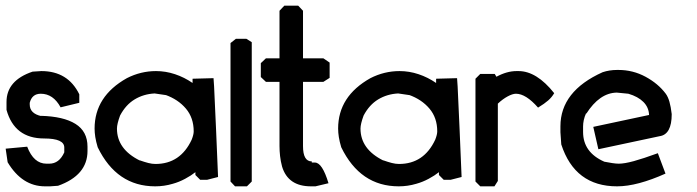

<svg xmlns="http://www.w3.org/2000/svg" viewBox="-39 -658 2462 678"><path d="M107 -407Q201 -407 241 -325V-295L175 -279Q149 -327 105 -327Q74 -327 66 -295V-289Q66 -257 107 -248L105 -249Q185 -247 227.5 -220.5Q270 -194 270 -140V-125Q270 -39 166 -2L138 0H120Q39 0 -12 -85L-19 -133L57 -140Q80 -80 125 -80H135Q170 -80 188 -120V-137Q188 -169 117 -169Q12 -169 -16 -270V-298Q-16 -374 76 -405Z M512 -407Q546 -407 579 -396Q612 -385 641 -365V-380L715 -382L717 -353Q719 -315 720.5 -276.5Q722 -238 724 -200L731 -33L692 -23H668L651 -40V-50Q636 -38 614.5 -26.5Q593 -15 571 -9Q541 0 509 0Q373 0 306 -138Q300 -158 297.5 -174Q295 -190 295 -204Q295 -318 409 -382Q458 -407 512 -407ZM374 -204Q374 -131 455 -91L454 -92Q471 -86 484.5 -82.5Q498 -79 510 -79Q598 -79 638 -165Q645 -183 645 -194Q645 -242 617.5 -274.5Q590 -307 545 -323L548 -322L507 -328Q468 -326 436.5 -307Q405 -288 385 -250Q374 -220 374 -204Z M794 -521H831L850 -509V-17L833 0H791L775 -17V-506Z M965 -638H1014L1031 -620V-452H1103L1125 -437V-383L1103 -369H1031V-142Q1031 -88 1062 -88V-84H1073Q1099 -84 1121 -11L1075 0H1059Q978 0 957 -70Q952 -89 950 -107Q948 -125 948 -142V-369H900L882 -386V-435L900 -452H948V-620Z M1372 -407Q1406 -407 1439 -396Q1472 -385 1501 -365V-380L1575 -382L1577 -353Q1579 -315 1580.5 -276.5Q1582 -238 1584 -200L1591 -33L1552 -23H1528L1511 -40V-50Q1496 -38 1474.5 -26.5Q1453 -15 1431 -9Q1401 0 1369 0Q1233 0 1166 -138Q1160 -158 1157.5 -174Q1155 -190 1155 -204Q1155 -318 1269 -382Q1318 -407 1372 -407ZM1234 -204Q1234 -131 1315 -91L1314 -92Q1331 -86 1344.5 -82.5Q1358 -79 1370 -79Q1458 -79 1498 -165Q1505 -183 1505 -194Q1505 -242 1477.5 -274.5Q1450 -307 1405 -323L1408 -322L1367 -328Q1328 -326 1296.5 -307Q1265 -288 1245 -250Q1234 -220 1234 -204Z M1792 -407Q1856 -407 1918 -329Q1910 -315 1897 -303.5Q1884 -292 1861 -278Q1818 -327 1783 -327Q1771 -327 1753.5 -317.5Q1736 -308 1719 -292V-19L1707 0H1657L1640 -17V-380L1657 -397H1708L1714 -387Q1751 -407 1785 -407Z M2145 -411Q2196 -411 2240.5 -387Q2285 -363 2312 -327Q2320 -316 2325 -298.5Q2330 -281 2333 -255Q2333 -183 2290 -177L2074 -131L2056 -210L2253 -252Q2252 -279 2233 -298Q2214 -317 2180 -327L2139 -331Q2078 -330 2031 -256V-259Q2025 -246 2022.5 -234Q2020 -222 2020 -212V-192Q2020 -120 2095 -87Q2110 -84 2123.5 -82Q2137 -80 2146 -80Q2166 -80 2199 -89Q2232 -98 2284 -117L2311 -45Q2262 -23 2219 -11.5Q2176 0 2140 0Q1991 0 1943 -148L1940 -191V-212Q1940 -336 2089 -403Q2113 -411 2140 -411Z"/></svg>

Font: Ekushey Kolom
Style: Bold
Weight: 700
Designer: Al Mamun Sumon
Foundry: Al Mamun Sumon
Version: Version 1.0